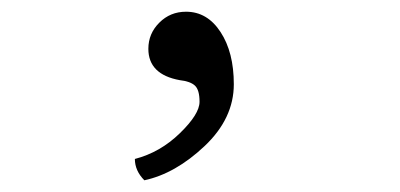

<svg xmlns="http://www.w3.org/2000/svg" viewBox="-20 -142 680 326"><path d="M295.9 -122.1Q332 -122.1 354.5 -87.6Q377 -53.2 377 1Q377 59.1 327.4 106Q277.8 152.8 225.1 164.1Q209 147.9 209 127.9Q252 116.7 285.4 84.2Q318.8 51.8 318.8 30.8Q318.8 10.7 311 3.4Q303.2 -3.9 285.2 -5.9Q231.9 -15.6 231.9 -59.1Q231.9 -85 250.5 -103.5Q269 -122.1 295.9 -122.1Z"/></svg>

Font: Linux Libertine Mono
Style: Mono
Weight: 400
Designer: Philipp H. Poll
Foundry: Philipp H. Poll
Version: Version 5.1.7 ; ttfautohint (v0.9)